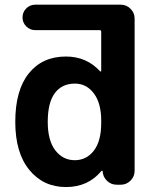

<svg xmlns="http://www.w3.org/2000/svg" viewBox="-20 -793 651 803"><path d="M179.7 -283.2Q179.7 -205.1 211.4 -164.1Q243.2 -123 292.5 -123Q341.8 -123 372.6 -163.1Q403.3 -203.1 403.3 -278.3V-288.1Q403.3 -361.3 372.6 -402.3Q341.8 -443.4 293 -443.4Q239.3 -443.4 209.5 -403.8Q179.7 -364.3 179.7 -283.2ZM403.3 -660.2Q403.3 -667 396.5 -667H127Q105.5 -667 89.8 -682.6Q74.2 -698.2 74.2 -720.2Q74.2 -742.2 89.8 -757.8Q105.5 -773.4 127 -773.4H485.4Q508.8 -773.4 525.9 -756.3Q543 -739.3 543 -715.8V-78.1Q543 -54.7 525.9 -37.6Q508.8 -20.5 485.4 -20.5H467.8Q444.3 -20.5 427.2 -37.1Q410.2 -53.7 409.2 -77.1Q409.2 -78.1 407.2 -78.6Q405.3 -79.1 404.3 -78.1Q348.6 -10.7 255.9 -10.7Q161.1 -10.7 102.5 -82.5Q43.9 -154.3 43.9 -283.2Q43.9 -416 100.6 -486.3Q157.2 -556.6 255.9 -556.6Q341.8 -556.6 398.4 -495.1Q399.4 -493.2 401.4 -494.1Q403.3 -495.1 403.3 -496.1Z"/></svg>

Font: Gen Jyuu Gothic Bold
Style: Bold
Weight: 700
Designer: [Source Han Sans]
Ryoko NISHIZUKA  (kana & ideographs); Paul D. Hunt (Latin, Greek & Cyrillic); Wenlong ZHANG  (bopomofo
Version: Version 1.002.20150607